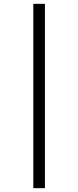

<svg xmlns="http://www.w3.org/2000/svg" viewBox="-20 -889 408 1000"><path d="M214 -869V91H153.5V-869Z"/></svg>

Font: Merriweather 120pt ExtraBold
Style: Regular
Weight: 800
Version: Version 2.100